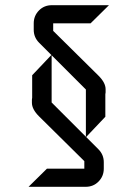

<svg xmlns="http://www.w3.org/2000/svg" viewBox="-20 -510 530 740"><path d="M400 -490 329 -420H185V-391L360 -218Q387 -191 387 -166V-154Q386 -150 386 -146.5Q386 -143 386 -141V-60L312 18L359 65Q380 86 380 115V140Q380 169 360 189.5Q340 210 310 210H90L161 140H305V111L130 -62Q103 -89 103 -114V-126Q104 -130 104 -133.5Q104 -137 104 -139V-220L178 -298L131 -345Q110 -366 110 -395V-420Q110 -449 130 -469.5Q150 -490 180 -490ZM311 17V-165L179 -297V-115Z"/></svg>

Font: Iceland
Style: Regular
Weight: 400
Designer: Cyreal (www.cyreal.org)
Foundry: Cyreal (www.cyreal.org)
Version: Version 1.001